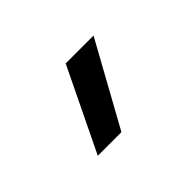

<svg xmlns="http://www.w3.org/2000/svg" viewBox="-48 -815 359 359"><g transform="rotate(-45 131.0 -635.5)"><path d="M134.3 -718.3H208L117.2 -553.7H54.7Z"/></g></svg>

Font: Estedad-FD Medium
Style: Regular
Weight: 500
Designer: Amin Abedi
Version: Version 7.3